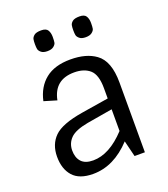

<svg xmlns="http://www.w3.org/2000/svg" viewBox="-144 -882 873 998"><g transform="rotate(-20 293.0 -383.0)"><path d="M430 -548Q490 -505 490 -386V0H433L411 -89Q315 14 200 14Q124 14 88.5 -26Q53 -66 53 -134Q53 -202 95.5 -244Q138 -286 255 -305L404 -329V-386Q404 -460 372.5 -488Q341 -516 286 -516Q176 -516 155 -409L85 -430Q101 -504 152 -545Q203 -586 290.5 -586Q378 -586 430 -548ZM224 -52Q314 -52 404 -149V-269L263 -245Q192 -232 165 -204.5Q138 -177 138 -137.5Q138 -98 159 -75Q180 -52 224 -52ZM243 -696Q241 -686 229 -676.5Q217 -667 194.5 -667Q172 -667 160.5 -676.5Q149 -686 147 -696Q145 -706 145 -723Q145 -740 147 -750.5Q149 -761 160.5 -770.5Q172 -780 199.5 -780Q227 -780 236 -765Q245 -750 245 -728Q245 -706 243 -696ZM455 -696Q453 -686 441 -676.5Q429 -667 406.5 -667Q384 -667 372.5 -676.5Q361 -686 359 -696Q357 -706 357 -723Q357 -740 359 -750.5Q361 -761 372.5 -770.5Q384 -780 411.5 -780Q439 -780 448 -765Q457 -750 457 -728Q457 -706 455 -696Z"/></g></svg>

Font: Sintony
Style: Regular
Weight: 400
Version: Version 001.001